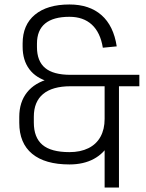

<svg xmlns="http://www.w3.org/2000/svg" viewBox="-20 -727 651 857"><path d="M290 7Q181 7 123.5 -40.5Q66 -88 66 -179V-205Q66 -271 100.5 -314.5Q135 -358 200 -375L199 -362Q141 -378 111 -418Q81 -458 81 -519V-533Q81 -616 136 -661.5Q191 -707 290 -707Q379 -707 433 -659.5Q487 -612 501 -520L439 -514Q428 -582 390 -617Q352 -652 290 -652Q218 -652 181.5 -622Q145 -592 145 -532V-517Q145 -454 181.5 -423.5Q218 -393 295 -393H602V-342H295Q214 -342 172.5 -307.5Q131 -273 131 -206V-180Q131 -113 169.5 -80.5Q208 -48 290 -48Q339 -48 374.5 -65.5Q410 -83 428.5 -116.5Q447 -150 447 -196H493Q493 -133 468.5 -87.5Q444 -42 398.5 -17.5Q353 7 290 7ZM511 -369V110H447V-369Z"/></svg>

Font: Pathway Extreme SemiCondensed ExtraLight
Style: Regular
Weight: 250
Width: 4
Version: Version 1.001;gftools[0.9.26]